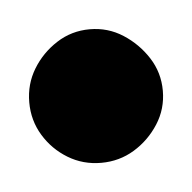

<svg xmlns="http://www.w3.org/2000/svg" viewBox="-39 -250 179 179"><g transform="rotate(-5 50.5 -160.5)"><path d="M-12 -160Q-12 -143 -3.5 -129Q5 -115 19 -106.5Q33 -98 50 -98Q67 -98 81 -106.5Q95 -115 104 -129Q113 -143 113 -160Q113 -177 104 -191Q95 -205 81 -214Q67 -223 50 -223Q33 -223 19 -214Q5 -205 -3.5 -191Q-12 -177 -12 -160Z"/></g></svg>

Font: Linefont Medium
Style: Regular
Weight: 500
Monospace: yes
Version: Version 3.002;gftools[0.9.33]